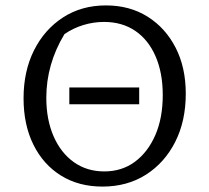

<svg xmlns="http://www.w3.org/2000/svg" viewBox="-20 -680 772 709"><path d="M236 -295V-357H494V-295ZM358 9Q271 9 205.5 -31.5Q140 -72 103.5 -145.5Q67 -219 67 -317Q67 -417 105.5 -494Q144 -571 212.5 -615.5Q281 -660 371 -660Q459 -660 525 -618.5Q591 -577 628.5 -504Q666 -431 666 -334Q666 -233 627 -156Q588 -79 519 -35Q450 9 358 9ZM365 -47Q430 -47 478 -82.5Q526 -118 553.5 -181Q581 -244 581 -329Q581 -411 554.5 -472Q528 -533 479.5 -566Q431 -599 364 -599Q325 -599 287.5 -587.5Q250 -576 218 -554Q151 -443 151 -319Q151 -238 178 -176.5Q205 -115 253 -81Q301 -47 365 -47Z"/></svg>

Font: Piazzolla 24pt
Style: Regular
Weight: 400
Designer: Juan Pablo del Peral
Foundry: Huerta Tipografica
Version: Version 2.005